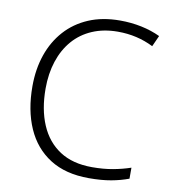

<svg xmlns="http://www.w3.org/2000/svg" viewBox="-82 -796 787 877"><g transform="rotate(10 311.5 -357.0)"><path d="M404 -672Q338 -672 285.5 -649.5Q233 -627 197 -585.5Q161 -544 142 -486.5Q123 -429 123 -359Q123 -263 153.5 -191.5Q184 -120 244 -81Q304 -42 394 -42Q447 -42 490.5 -50Q534 -58 572 -71V-20Q535 -6 491 2Q447 10 388 10Q280 10 207.5 -36Q135 -82 98.5 -165Q62 -248 62 -359Q62 -439 85 -505.5Q108 -572 152 -621Q196 -670 259.5 -697Q323 -724 405 -724Q457 -724 504.5 -714Q552 -704 592 -685L569 -634Q531 -653 490 -662.5Q449 -672 404 -672Z"/></g></svg>

Font: Noto Sans Hebrew Light
Style: Regular
Weight: 300
Designer: Monotype Design Team
Foundry: Monotype Imaging Inc.
Version: Version 2.003